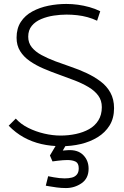

<svg xmlns="http://www.w3.org/2000/svg" viewBox="-20 -729 629 973"><path d="M324 -10H274L233 59L246 89Q260 87 273 85.5Q286 84 298 83Q310 82 321 82Q347 82 363 90Q379 98 379 124Q379 144 369.5 155.5Q360 167 344 171Q328 175 308 175Q295 175 281 173.5Q267 172 253 169.5Q239 167 224 164L212 212Q213 212 229 215Q245 218 268 221Q291 224 314 224Q358 224 393.5 199.5Q429 175 429 126Q429 84 401.5 56.5Q374 29 324 32Q317 33 310.5 33Q304 33 298 34ZM472 -624 488 -672Q462 -685 433 -693Q404 -701 375 -705Q346 -709 316 -709Q270 -709 225.5 -700Q181 -691 144 -671Q107 -651 85.5 -618Q64 -585 64 -538Q64 -499 82 -470Q100 -441 131 -419.5Q162 -398 200.5 -381.5Q239 -365 280 -350.5Q321 -336 359.5 -321Q398 -306 429 -287.5Q460 -269 478 -244.5Q496 -220 496 -186Q496 -147 478.5 -119Q461 -91 431.5 -74.5Q402 -58 364.5 -50Q327 -42 287 -42Q247 -42 204 -52Q161 -62 123 -81Q85 -100 60 -128L24 -92Q59 -56 100.5 -33Q142 -10 190 1Q238 12 292 12Q342 12 389 1Q436 -10 474.5 -33.5Q513 -57 535.5 -93.5Q558 -130 558 -181Q558 -226 539.5 -259.5Q521 -293 489.5 -316.5Q458 -340 420 -358Q382 -376 340.5 -390Q299 -404 260.5 -418.5Q222 -433 190.5 -450Q159 -467 141 -489.5Q123 -512 123 -543Q123 -576 141 -598Q159 -620 189 -632.5Q219 -645 252.5 -650Q286 -655 317 -655Q344 -655 371 -652Q398 -649 423.5 -642Q449 -635 472 -624Z"/></svg>

Font: AdventPro_ExpandedRegular
Style: ExpandedRegular
Weight: 400
Width: 7
Designer: VivaRado, Andreas Kalpakidis
Foundry: VivaRado, Andreas Kalpakidis
Version: Version 3.000